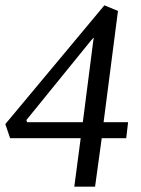

<svg xmlns="http://www.w3.org/2000/svg" viewBox="-28 -701 528 721"><path d="M251 0 275 -182H10L-8 -235L364 -681L415 -660L361 -242H453L446 -182H354L329 0ZM74 -242H283L322 -546L324 -558L323 -559L313 -548L71 -250Z"/></svg>

Font: Faustina
Style: Italic
Weight: 400
Italic angle: -8°
Designer: Alfonso Garcia
Foundry: http://www.omnibus-type.com
Version: Version 1.200